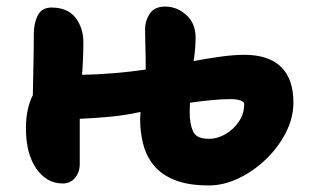

<svg xmlns="http://www.w3.org/2000/svg" viewBox="-20 -548 943 585"><path d="M171 11Q122 11 90.5 -34.5Q59 -80 59 -157Q59 -188 64.5 -213.5Q70 -239 80 -258Q81 -306 82 -354.5Q83 -403 83 -444Q83 -477 95 -501Q107 -525 137 -525Q186 -525 210 -494Q234 -463 234 -419Q234 -397 233 -371.5Q232 -346 230 -320Q278 -321 326.5 -325Q375 -329 424 -336Q424 -373 423 -406.5Q422 -440 422 -457Q422 -485 436.5 -506.5Q451 -528 483 -528Q519 -528 547.5 -502.5Q576 -477 576 -433Q576 -418 574.5 -400Q573 -382 570 -362Q607 -369 649 -375Q691 -381 724 -381Q799 -381 836.5 -344Q874 -307 874 -236Q874 -189 851 -144Q828 -99 790 -62.5Q752 -26 706.5 -4.5Q661 17 617 17Q552 17 511 0Q470 -17 447.5 -45.5Q425 -74 416 -110Q407 -146 407 -184Q407 -194 408 -207Q364 -197 317 -192.5Q270 -188 223 -186Q223 -153 223 -120.5Q223 -88 223 -48Q223 -23 208.5 -6Q194 11 171 11ZM558 -205Q558 -171 568 -148Q578 -125 617 -125Q642 -125 666.5 -139Q691 -153 707.5 -177Q724 -201 724 -231Q724 -238 712.5 -242Q701 -246 683 -246Q654 -246 620 -242.5Q586 -239 559 -235Q558 -220 558 -205Z"/></svg>

Font: Shantell Sans Normal
Style: Bold
Weight: 700
Designer: Stephen Nixon, Anya Danilova, Shantell Martin
Foundry: Arrow Type
Version: Version 1.009;[a7da0bfa3]